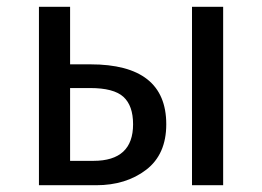

<svg xmlns="http://www.w3.org/2000/svg" viewBox="-20 -547 774 567"><path d="M247 -357Q471 -357 471 -180Q471 -91 411.5 -45.5Q352 0 264 0H95V-527H187V-357ZM547 -527H639V0H547ZM256 -72Q373 -72 373 -180Q373 -235 344.5 -261Q316 -287 246 -287H187V-72Z"/></svg>

Font: Fira Sans
Style: Regular
Weight: 400
Designer: Carrois Corporate & Edenspiekermann AG
Foundry: Carrois Corporate GbR & Edenspiekermann AG
Version: Version 4.106;PS 004.106;hotconv 1.0.70;makeotf.lib2.5.58329